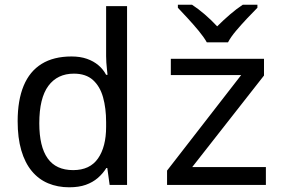

<svg xmlns="http://www.w3.org/2000/svg" viewBox="-20 -786 1240 816"><path d="M274 10Q225 10 184.5 -7Q144 -24 115 -59Q86 -94 70.5 -147Q55 -200 55 -271Q55 -360 80.5 -421.5Q106 -483 157 -514.5Q208 -546 284 -546Q321 -546 349.5 -536Q378 -526 398.5 -508.5Q419 -491 431 -468H437Q436 -478 434.5 -491.5Q433 -505 432 -519.5Q431 -534 431 -547V-760H520V0H446L436 -72H432Q417 -48 395.5 -29.5Q374 -11 344.5 -0.5Q315 10 274 10ZM291 -63Q362 -63 396.5 -112.5Q431 -162 431 -247V-267Q431 -326 418 -372.5Q405 -419 375 -446Q345 -473 294 -473Q224 -473 185.5 -421Q147 -369 147 -262Q147 -163 182.5 -113Q218 -63 291 -63ZM690 0V-61L1005 -467H706V-536H1102V-465L797 -76H1110V0ZM859 -606Q846 -629 824 -655.5Q802 -682 778 -708Q754 -734 736 -753V-766H796Q822 -749 850 -725Q878 -701 903 -674Q930 -701 958 -725Q986 -749 1012 -766H1074V-753Q1055 -734 1030.5 -708Q1006 -682 983.5 -655.5Q961 -629 949 -606Z"/></svg>

Font: Noto Sans Mono
Style: Regular
Weight: 400
Designer: Monotype Design Team
Foundry: Monotype Imaging Inc.
Version: Version 2.014